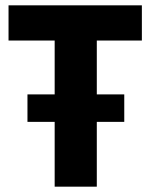

<svg xmlns="http://www.w3.org/2000/svg" viewBox="-20 -700 564 720"><path d="M83 -243V-346H446V-243ZM185 0V-548H12V-680H512V-548H343V0Z"/></svg>

Font: Cairo Play ExtraBold
Style: Regular
Weight: 800
Version: Version 3.119